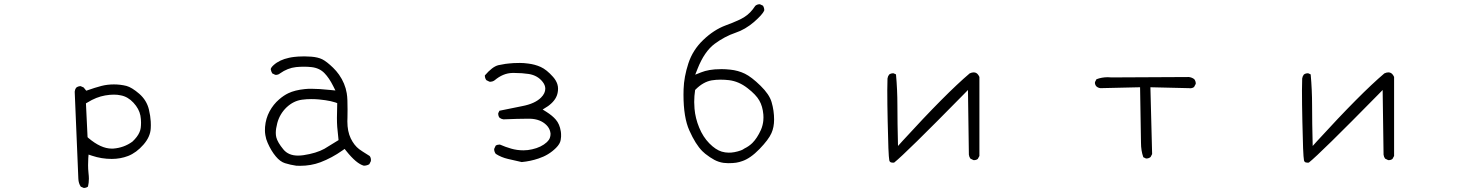

<svg xmlns="http://www.w3.org/2000/svg" viewBox="-20 -787 7040 926"><path d="M518.6 -70.3Q466.8 -70.3 406.2 -121.6L402.3 -125.5L394.5 -288.6L401.4 -292.5Q444.3 -319.3 487.3 -326.7Q510.3 -330.6 529.1 -330.6Q547.9 -330.6 562.5 -327.1Q596.7 -320.8 623.8 -291.5Q650.9 -262.2 657.2 -229.5Q660.2 -211.4 660.2 -196.5Q660.2 -181.6 658.7 -170.2Q657.2 -158.7 652.3 -148.4Q643.1 -127 618.7 -104Q578.1 -74.2 525.4 -70.3Q522 -70.3 518.6 -70.3ZM408.7 74.7Q408.7 63.5 406.7 45.9Q404.8 28.3 404.8 9.5Q404.8 -9.3 405.8 -24.4L407.2 -41.5L423.3 -36.1Q469.7 -20.5 519 -20.5Q560.5 -20.5 597.7 -34.7Q637.7 -50.3 671.9 -89.4Q705.1 -127.4 707 -168Q707.5 -175.8 707.5 -183.1Q707.5 -190.4 707 -201.2Q705.6 -227.1 698.2 -258.8Q687.5 -303.2 651.9 -334.5Q615.7 -365.7 589.8 -372.6Q560.5 -379.9 529.3 -379.9Q498 -379.9 469.2 -372.6Q440.4 -365.2 396 -349.6L383.3 -365.2L368.7 -371.6Q355 -371.1 346.7 -363.3Q341.3 -355.5 340.3 -344.7L357.9 75.7Q358.9 97.2 369.6 113.3L384.3 119.6Q396.5 119.1 404.3 112.8Q408.7 94.7 408.7 74.7Z M1443.8 -38.6Q1430.2 -36.6 1417 -36.6Q1371.1 -36.6 1346.7 -66.4Q1318.8 -100.1 1312.5 -125Q1310.1 -134.8 1310.1 -146.5Q1310.1 -166 1317.4 -193.8Q1329.1 -237.3 1361.8 -269Q1395.5 -300.8 1437 -306.2Q1459 -309.1 1480.2 -309.1Q1501.5 -309.1 1518.8 -307.4Q1536.1 -305.7 1549.3 -303.7Q1576.2 -299.8 1597.2 -293L1606.4 -289.6Q1605 -242.7 1605 -218.3Q1605 -193.8 1606.4 -175Q1607.9 -156.2 1612.8 -111.3L1544.4 -69.3Q1505.4 -47.9 1443.8 -38.6ZM1307.1 -426.3Q1308.6 -425.8 1312.3 -425.8Q1315.9 -425.8 1320.8 -427.5Q1325.7 -429.2 1330.6 -433.1Q1367.2 -459 1407.7 -463.4Q1427.2 -465.3 1445.8 -465.3Q1464.4 -465.3 1481.9 -463.4Q1521 -459 1544.9 -434.1Q1567.4 -411.1 1586.9 -372.1L1597.7 -350.6L1573.7 -353Q1517.6 -358.9 1481.4 -358.9Q1463.4 -358.9 1450.2 -357.4Q1401.9 -352.5 1370.6 -337.4Q1348.1 -326.7 1326.2 -307.6Q1298.3 -283.7 1280 -249.8Q1261.7 -215.8 1258.3 -174.8Q1257.8 -167 1257.8 -157.2Q1257.8 -147.5 1259.8 -135.3Q1262.7 -115.7 1271 -97.7Q1287.6 -59.6 1310.1 -32.7Q1331.1 -7.3 1354.5 0Q1380.9 8.3 1408.7 12.2Q1418 12.7 1427.2 12.7Q1480 12.7 1525.4 -4.4Q1580.6 -25.4 1631.8 -61.5L1642.1 -68.8L1649.9 -59.1Q1698.7 2.4 1734.9 12.2Q1750.5 11.7 1761.2 4.9L1768.6 -9.8Q1769 -13.2 1769 -15.6Q1769 -26.9 1762.7 -34.7Q1743.7 -46.4 1729.5 -55.7Q1715.3 -64.9 1712.4 -67.4Q1688 -85.9 1671.6 -119.6Q1655.3 -153.3 1655.3 -201.7Q1655.3 -205.6 1655.8 -220.2Q1656.2 -234.9 1656.2 -259.3Q1656.2 -283.7 1655.5 -303.2Q1654.8 -322.8 1652.3 -337.4Q1644.5 -384.8 1615.2 -426.8Q1602.5 -444.8 1586.4 -460.4Q1555.7 -490.2 1534.2 -501Q1513.2 -511.2 1481.4 -513.7Q1464.8 -515.1 1447.8 -515.1Q1430.7 -515.1 1418.5 -514.2Q1406.2 -513.2 1399.4 -512.5Q1392.6 -511.7 1386.2 -510.7Q1379.9 -509.8 1374 -508.3Q1328.1 -498.5 1300.3 -473.6Q1287.6 -462.4 1285.6 -453.6Q1287.6 -442.4 1293 -433.1Z M2684.6 -153.8Q2679.2 -188.5 2660.6 -210Q2644.5 -229 2615.2 -247.6L2597.2 -258.8Q2619.1 -272.5 2623 -275.1Q2627 -277.8 2630.4 -280.8Q2664.6 -308.1 2669.9 -342.3Q2671.4 -350.1 2671.4 -360.1Q2671.4 -370.1 2668 -381.3Q2662.1 -399.4 2647.5 -416Q2616.2 -451.2 2588.1 -463.9Q2560.1 -476.6 2527.3 -480.5Q2505.9 -483.4 2487.5 -483.4Q2469.2 -483.4 2457.5 -482.7Q2445.8 -481.9 2436.5 -481Q2427.2 -480 2418 -479Q2400.4 -476.1 2383.8 -472.7Q2355 -465.8 2318.4 -423.3Q2318.4 -423.3 2318.4 -422.9Q2318.4 -409.7 2325.7 -400.4L2340.3 -393.1Q2341.8 -392.6 2345.5 -392.6Q2349.1 -392.6 2354.7 -394.3Q2360.4 -396 2365.7 -399.9Q2406.2 -434.1 2450.7 -435.1Q2456.5 -435.1 2462.4 -435.1Q2497.6 -435.1 2530.3 -430.2Q2572.8 -423.3 2597.2 -392.1Q2609.9 -376 2609.9 -359.4Q2609.9 -336.9 2589.4 -316.4Q2560.1 -287.1 2499.5 -275.4L2388.7 -252.9L2383.3 -241.7Q2382.8 -240.2 2382.8 -239.3Q2382.8 -227.1 2389.2 -219.2Q2397.5 -212.9 2407.7 -211.4Q2482.4 -214.4 2520 -214.4Q2529.3 -214.4 2536.6 -214.4Q2585.9 -212.9 2615.2 -184.1Q2629.9 -169.4 2633.8 -151.4Q2635.3 -146 2635.3 -142.1Q2635.3 -130.9 2631.8 -121.6Q2627.9 -111.3 2617.7 -101.6Q2590.8 -76.7 2546.4 -66.9Q2525.9 -62 2504.9 -62Q2473.6 -62 2445.6 -70.1Q2417.5 -78.1 2392.1 -89.4Q2390.6 -89.8 2389.6 -89.8Q2378.4 -89.8 2370.6 -84.5L2363.8 -69.8Q2363.3 -68.8 2363.3 -67.9Q2363.3 -55.2 2371.1 -44.9Q2397.9 -27.8 2429.9 -20.5Q2461.9 -13.2 2496.1 -5.4Q2538.1 -9.3 2577.1 -22.5Q2626.5 -38.6 2661.6 -73.7Q2681.2 -93.3 2684.1 -111.8Q2686 -122.1 2686 -127.4Q2686 -132.8 2686 -134.3Q2686 -135.7 2686 -138.2Q2686 -140.6 2685.8 -143.3Q2685.5 -146 2685.3 -148.7Q2685.1 -151.4 2684.6 -153.8Z M3276.4 -330.6Q3276.4 -220.2 3304.7 -157.7Q3334.5 -90.8 3367.2 -58.1Q3374 -51.3 3381.3 -45.4Q3404.8 -26.9 3425.5 -15.9Q3446.3 -4.9 3469.7 -1.5Q3483.9 0 3491.7 0Q3515.1 0 3530.5 -2.4Q3545.9 -4.9 3559.1 -9.8Q3599.1 -22.9 3643.1 -68.4Q3687 -113.8 3700.7 -145Q3713.4 -173.3 3713.4 -210.4Q3713.4 -253.4 3701.2 -294.9Q3690.4 -332 3647.9 -373.5Q3604.5 -416 3572.3 -431.6Q3540 -447.3 3501.5 -451.2Q3479 -453.6 3460 -453.6Q3440.9 -453.6 3427 -452.4Q3413.1 -451.2 3401.9 -449.2Q3379.4 -445.3 3361.3 -438L3333 -426.8L3344.2 -455.1Q3377 -538.6 3426.8 -575.7Q3475.1 -611.3 3526.9 -628.9Q3574.2 -644.5 3617.2 -681.6Q3657.2 -716.8 3665.5 -735.4Q3666 -737.3 3666 -740.5Q3666 -743.7 3664.6 -748.8Q3663.1 -753.9 3660.2 -759.3L3646 -766.1Q3645 -766.6 3644 -766.6Q3631.8 -766.6 3622.6 -758.8Q3599.6 -723.1 3570.3 -705.1Q3555.7 -695.8 3539.1 -688.5Q3510.7 -675.8 3480 -664.6Q3422.4 -643.1 3371.6 -594.2Q3321.3 -546.4 3300 -481.4Q3278.8 -416.5 3276.9 -356.9Q3276.4 -343.8 3276.4 -330.6ZM3570.3 -70.8 3571.3 -71.8Q3570.8 -71.3 3570.3 -70.8ZM3493.7 -50.8Q3478 -50.8 3460.9 -55.7Q3431.6 -64.5 3400.9 -95.7Q3370.6 -126.5 3352.1 -171.6Q3333.5 -216.8 3329.6 -262.7Q3328.1 -280.8 3328.1 -294.9Q3328.1 -324.2 3332.5 -353L3335.4 -356Q3371.6 -392.1 3412.1 -399.4Q3433.1 -402.8 3454.3 -402.8Q3475.6 -402.8 3496.1 -400.4Q3543.5 -394.5 3585.4 -361.8Q3626.5 -330.1 3642.1 -302.2Q3658.2 -274.4 3661.6 -234.4Q3662.1 -227.5 3662.1 -220.9Q3662.1 -214.4 3661.4 -205.1Q3660.6 -195.8 3657.7 -183.8Q3654.8 -171.9 3649.9 -160.6Q3631.8 -120.6 3608.4 -97.2Q3591.8 -81.1 3570.3 -70.8Q3562.5 -64.9 3553.7 -61.8Q3544.9 -58.6 3538.3 -56.9Q3531.7 -55.2 3522.2 -53.2Q3512.7 -51.3 3505.9 -51Q3499 -50.8 3493.7 -50.8Z M4260.3 -408.2Q4259.3 -384.3 4259.3 -351.6Q4259.3 -286.1 4261.2 -201.7Q4264.2 -37.6 4269 -13.7Q4270 -8.8 4272.5 -6.8Q4276.4 -2.4 4286.6 -2.4Q4289.6 -2.4 4292.5 -2.9Q4346.7 -45.9 4626.5 -330.6L4648.4 -353L4652.8 -41Q4654.3 -29.8 4660.2 -22L4674.3 -15.1Q4675.8 -14.6 4676.8 -14.6Q4688.5 -14.6 4695.8 -20.5L4703.6 -34.7V-416Q4695.3 -434.1 4683.1 -437Q4680.2 -438 4676.3 -438Q4667.5 -438 4656.7 -433.1Q4542 -335.9 4333 -107.4L4311 -83Q4308.1 -198.2 4308.1 -278.3Q4308.1 -354 4301.3 -428.2L4290.5 -433.1Q4289.1 -433.6 4288.1 -433.6Q4275.9 -433.6 4268.1 -427.2Q4261.7 -418.9 4260.3 -408.2Z M5508.3 -22.5Q5520.5 -22.5 5529.3 -29.8L5536.6 -43.9L5528.3 -366.2L5714.8 -361.8Q5717.8 -361.3 5720.2 -361.3Q5722.7 -361.3 5725.6 -361.8Q5732.9 -362.8 5738.8 -367.2L5746.6 -381.8Q5747.1 -382.8 5747.1 -383.8Q5747.1 -396 5739.7 -405.3Q5728 -414.1 5713.4 -415.5L5340.3 -413.6Q5331.1 -414.6 5323.2 -414.6Q5293.5 -414.6 5268.1 -404.8L5261.2 -391.6Q5260.7 -390.6 5260.7 -387.2Q5260.7 -383.8 5262.5 -378.9Q5264.2 -374 5268.1 -370.1Q5275.9 -363.3 5287.1 -361.8L5478.5 -366.2Q5482.9 -137.7 5482.9 -98.9Q5482.9 -60.1 5494.1 -28.8L5506.3 -22.9Q5507.3 -22.5 5508.3 -22.5Z M6260.3 -408.2Q6259.3 -384.3 6259.3 -351.6Q6259.3 -286.1 6261.2 -201.7Q6264.2 -37.6 6269 -13.7Q6270 -8.8 6272.5 -6.8Q6276.4 -2.4 6286.6 -2.4Q6289.6 -2.4 6292.5 -2.9Q6346.7 -45.9 6626.5 -330.6L6648.4 -353L6652.8 -41Q6654.3 -29.8 6660.2 -22L6674.3 -15.1Q6675.8 -14.6 6676.8 -14.6Q6688.5 -14.6 6695.8 -20.5L6703.6 -34.7V-416Q6695.3 -434.1 6683.1 -437Q6680.2 -438 6676.3 -438Q6667.5 -438 6656.7 -433.1Q6542 -335.9 6333 -107.4L6311 -83Q6308.1 -198.2 6308.1 -278.3Q6308.1 -354 6301.3 -428.2L6290.5 -433.1Q6289.1 -433.6 6288.1 -433.6Q6275.9 -433.6 6268.1 -427.2Q6261.7 -418.9 6260.3 -408.2Z"/></svg>

Font: NaikaiFont
Style: ExtraLight
Weight: 200
Version: Version 1.89